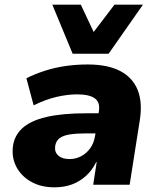

<svg xmlns="http://www.w3.org/2000/svg" viewBox="-20 -791 677 822"><path d="M213 11Q156 11 114 -12.5Q72 -36 51 -75Q30 -114 35 -161Q40 -209 75 -241.5Q110 -274 178 -290Q246 -306 350 -306H422L409 -220H351Q308 -220 279 -215.5Q250 -211 234.5 -199Q219 -187 216 -164Q213 -140 229.5 -125Q246 -110 278 -110Q304 -110 327 -122Q350 -134 366 -156Q382 -178 387 -209L403 -312Q410 -352 386.5 -369.5Q363 -387 310 -387Q270 -387 223.5 -376.5Q177 -366 124 -340L93 -456Q131 -475 173.5 -488.5Q216 -502 261.5 -508.5Q307 -515 355 -515Q441 -515 494.5 -487Q548 -459 569.5 -405.5Q591 -352 578 -273L535 0H379L394 -97H392Q374 -61 347 -37Q320 -13 287 -1Q254 11 213 11ZM291 -561 204 -771H326L381 -654L470 -771H592L445 -561Z"/></svg>

Font: Nunito Sans 8pt Black
Style: Italic
Weight: 900
Italic angle: -9°
Version: Version 3.101;gftools[0.9.27]